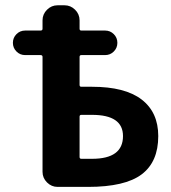

<svg xmlns="http://www.w3.org/2000/svg" viewBox="-20 -735 653 734"><path d="M284.2 -410.2Q284.2 -403.3 291 -403.3H332Q458 -403.3 521.5 -354.5Q585 -305.7 585 -214.8Q585 -116.2 521.5 -68.4Q458 -20.5 316.4 -20.5H200.2Q176.8 -20.5 159.7 -37.6Q142.6 -54.7 142.6 -78.1V-517.6Q142.6 -524.4 134.8 -524.4H76.2Q56.6 -524.4 43 -538.1Q29.3 -551.8 29.3 -571.3Q29.3 -590.8 43 -604.5Q56.6 -618.2 76.2 -618.2H134.8Q142.6 -618.2 142.6 -625V-657.2Q142.6 -680.7 159.7 -697.8Q176.8 -714.8 200.2 -714.8H226.6Q250 -714.8 267.1 -697.8Q284.2 -680.7 284.2 -657.2V-625Q284.2 -618.2 291 -618.2H381.8Q401.4 -618.2 415 -604.5Q428.7 -590.8 428.7 -571.3Q428.7 -551.8 415 -538.1Q401.4 -524.4 381.8 -524.4H291Q284.2 -524.4 284.2 -517.6ZM284.2 -134.8Q284.2 -127.9 291 -127.9H332Q450.2 -127.9 450.2 -214.8Q450.2 -295.9 332 -295.9H291Q284.2 -295.9 284.2 -289.1Z"/></svg>

Font: Gen Jyuu Gothic Bold
Style: Bold
Weight: 700
Designer: [Source Han Sans]
Ryoko NISHIZUKA  (kana & ideographs); Paul D. Hunt (Latin, Greek & Cyrillic); Wenlong ZHANG  (bopomofo
Version: Version 1.002.20150607